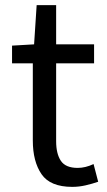

<svg xmlns="http://www.w3.org/2000/svg" viewBox="-20 -716 417 749"><path d="M262 13Q176 13 142 -36.5Q108 -86 108 -168V-469H27V-538L113 -543L123 -696H199V-543H347V-469H199V-165Q199 -116 217.5 -88.5Q236 -61 283 -61Q313 -61 345 -76L363 -7Q340 1 314 7Q288 13 262 13Z"/></svg>

Font: Gothic Nguyen
Style: Regular
Weight: 400
Designer: MORI Takayuki
Version: Version 1.220;July 21, 2023;FontCreator 14.0.0.2814 64-bit